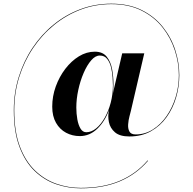

<svg xmlns="http://www.w3.org/2000/svg" viewBox="-20 -810 1050 1044"><path d="M572.5 -210 573 -212.5Q550.5 -150 509 -110Q467.5 -70 414 -70Q373.5 -70 339.2 -88.2Q305 -106.5 284.5 -142.2Q264 -178 264 -230Q264 -286.5 283.2 -339.8Q302.5 -393 335.2 -435.8Q368 -478.5 409.2 -503.8Q450.5 -529 495.5 -529Q538.5 -529 560.2 -501.8Q582 -474.5 589.5 -433.8Q597 -393 597 -352Q597 -327 594 -303L644.5 -520H764.5L691.5 -206.5Q689.5 -198 684 -177.5Q678.5 -157 676.8 -134.2Q675 -111.5 683.5 -95.2Q692 -79 718 -79Q768 -79 810.8 -105.8Q853.5 -132.5 885.2 -178Q917 -223.5 934.8 -281.2Q952.5 -339 952.5 -401Q952.5 -469 930.2 -537.2Q908 -605.5 863 -662Q818 -718.5 748.8 -753Q679.5 -787.5 585 -787.5Q498 -787.5 419 -757.8Q340 -728 274 -674.2Q208 -620.5 159.5 -548.2Q111 -476 84.2 -390.2Q57.5 -304.5 57.5 -211Q57.5 -94 88.2 -13Q119 68 170.8 117.5Q222.5 167 286.8 189.2Q351 211.5 419 211.5Q540.5 211.5 630.2 173.5Q720 135.5 782.5 62.5L785 64Q722 137.5 631.8 175.8Q541.5 214 419 214Q350.5 214 285.5 191.8Q220.5 169.5 168.5 119.8Q116.5 70 85.8 -11.5Q55 -93 55 -211Q55 -305 81.8 -391.2Q108.5 -477.5 157 -550Q205.5 -622.5 271.8 -676.5Q338 -730.5 417.5 -760.2Q497 -790 585 -790Q680 -790 749.8 -755.5Q819.5 -721 865 -664Q910.5 -607 932.8 -538.2Q955 -469.5 955 -401Q955 -340 937.8 -280.8Q920.5 -221.5 886.2 -173.5Q852 -125.5 801.2 -96.8Q750.5 -68 683.5 -68Q631.5 -68 605.2 -90.5Q579 -113 572.2 -146Q565.5 -179 572.5 -210ZM594 -346Q594 -361.5 592.2 -388.5Q590.5 -415.5 584 -443Q577.5 -470.5 563 -489.2Q548.5 -508 522.5 -508Q498.5 -508 475.8 -481.8Q453 -455.5 434.8 -413.2Q416.5 -371 405.8 -321.5Q395 -272 395 -225.5Q395 -192 400.5 -161.2Q406 -130.5 417.8 -110.8Q429.5 -91 449.5 -91Q477 -91 503 -112.2Q529 -133.5 549.5 -169.8Q570 -206 582 -251.5Q594 -297 594 -346Z"/></svg>

Font: Bodoni* 72pt Medium
Style: Regular
Weight: 500
Version: Version 2.3